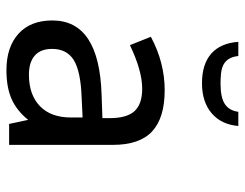

<svg xmlns="http://www.w3.org/2000/svg" viewBox="-102 -657 760 596"><g transform="rotate(90 278.0 -359.0)"><path d="M364.7 -7.3 352.1 -66.4Q323.7 -31.2 287.6 -15.1Q251.5 1 197.8 1Q126 1 84.7 -36.4Q43.5 -73.7 43.5 -141.6Q43.5 -287.6 275.4 -294.4L346.7 -296.9V-319.8Q346.7 -372.6 325 -396.5Q303.2 -420.4 255.4 -420.4Q199.7 -420.4 120.1 -382.3L94.2 -447.3Q134.3 -468.8 175.8 -479.5Q217.3 -490.2 259.8 -490.2Q345.7 -490.2 387.7 -451.4Q429.7 -412.6 429.7 -329.6V-7.3ZM211.9 -68.8Q273.9 -68.8 309.3 -102.8Q344.7 -136.7 344.7 -199.2V-235.4L282.2 -232.4Q201.2 -229.5 166.5 -208Q131.8 -186.5 131.8 -140.6Q131.8 -105 152.6 -86.9Q173.3 -68.8 211.9 -68.8ZM238.3 -606Q179.2 -606 146.5 -634.8Q113.8 -663.6 109.9 -718.8H153.8Q156.2 -698.2 164.8 -686.5Q173.3 -674.8 188.7 -669.2Q204.1 -663.6 240.2 -663.6Q282.7 -663.6 303 -677Q323.2 -690.4 327.1 -718.8H371.1Q366.7 -666 331.5 -636Q296.4 -606 238.3 -606Z"/></g></svg>

Font: XL-Viking
Style: Regular
Weight: 400
Foundry: Ascender Corporation
Version: Version 1.10 March 23, 2015